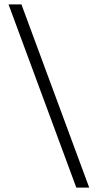

<svg xmlns="http://www.w3.org/2000/svg" viewBox="-20 -716 449 878"><path d="M329 142H388L78 -696H19Z"/></svg>

Font: Karma Variable Light
Style: Regular
Weight: 300
Designer: Joana Correia
Foundry: Indian Type Foundry
Version: Version 3.000